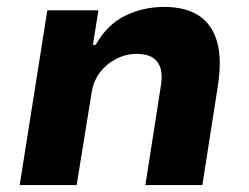

<svg xmlns="http://www.w3.org/2000/svg" viewBox="-20 -536 722 556"><path d="M37 0 117 -506H265L249 -406H257Q291 -466 343.5 -491Q396 -516 455 -516Q517 -516 555.5 -491Q594 -466 608.5 -415.5Q623 -365 611 -288L566 0H401L445 -282Q451 -315 445.5 -336Q440 -357 423 -368.5Q406 -380 376 -380Q344 -380 315.5 -365Q287 -350 268.5 -325Q250 -300 245 -266L202 0Z"/></svg>

Font: Nunito Sans 6pt ExtraBold
Style: Italic
Weight: 800
Italic angle: -9°
Version: Version 3.101;gftools[0.9.27]